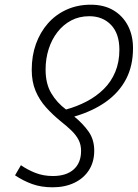

<svg xmlns="http://www.w3.org/2000/svg" viewBox="-20 -786 586 817"><path d="M366 -766Q423 -766 463 -742Q503 -718 524.5 -676.5Q546 -635 546 -581Q546 -506 516.5 -449.5Q487 -393 431 -353Q375 -313 296 -290Q333 -260 357 -226Q381 -192 381 -145Q381 -97 358.5 -62Q336 -27 296 -8Q256 11 204 11Q155 11 116.5 -3Q78 -17 44 -40L69 -83Q98 -63 131.5 -50Q165 -37 205 -37Q262 -37 293.5 -65Q325 -93 325 -144Q325 -170 314.5 -190.5Q304 -211 284.5 -230Q265 -249 237 -271Q204 -298 176 -329Q148 -360 131.5 -399Q115 -438 115 -489Q115 -549 133 -599Q151 -649 184 -686.5Q217 -724 263.5 -745Q310 -766 366 -766ZM360 -717Q317 -717 283 -699Q249 -681 224.5 -649.5Q200 -618 187 -577Q174 -536 174 -490Q174 -430 198 -389.5Q222 -349 261 -320Q308 -333 349 -354.5Q390 -376 421.5 -407Q453 -438 470.5 -480Q488 -522 488 -574Q488 -643 452.5 -680Q417 -717 360 -717Z"/></svg>

Font: Noto Sans Display Light
Style: Italic
Weight: 300
Italic angle: -12°
Designer: Monotype Design Team
Foundry: Monotype Imaging Inc.
Version: Version 2.003